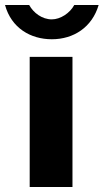

<svg xmlns="http://www.w3.org/2000/svg" viewBox="-60 -743 412 763"><path d="M332 -723H235C218 -691 180 -666 146 -666C107 -666 73 -692 56 -723H-40C-15 -632 61 -587 146 -587C233 -587 306 -635 332 -723ZM228 -517H58V0H228Z"/></svg>

Font: United Sans ExtraBold
Style: Regular
Weight: 800
Designer: Pablo Impallari, Rodrigo Fuenzalida (Modified by Dan O. Williams)
Version: Version 1.000;PS 001.000;hotconv 1.0.88;makeotf.lib2.5.64775